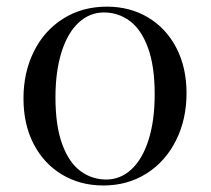

<svg xmlns="http://www.w3.org/2000/svg" viewBox="-20 -549 640 583"><path d="M546.4 -266.1Q546.4 -186.5 514.4 -122.6Q482.4 -58.6 425 -22.2Q367.7 14.2 293.5 14.2Q224.1 14.2 168.9 -18.6Q113.8 -51.3 82.5 -111.1Q51.3 -170.9 51.3 -250Q51.3 -329.1 82.8 -392.6Q114.3 -456.1 171.9 -492.4Q229.5 -528.8 304.7 -528.8Q374.5 -528.8 429.4 -496.1Q484.4 -463.4 515.4 -403.8Q546.4 -344.2 546.4 -266.1ZM148.4 -252.9Q148.4 -167 168.9 -111.1Q189.5 -55.2 224.4 -29.5Q259.3 -3.9 302.7 -3.9Q345.7 -3.9 379.2 -34.9Q412.6 -65.9 431.2 -124.5Q449.7 -183.1 449.7 -263.2Q449.7 -348.6 429.2 -404.3Q408.7 -460 373.8 -485.6Q338.9 -511.2 295.4 -511.2Q252.4 -511.2 219 -480.5Q185.5 -449.7 167 -391.4Q148.4 -333 148.4 -252.9Z"/></svg>

Font: Playfair Display SC
Style: Regular
Weight: 400
Designer: Claus Eggers Sørensen
Foundry: Claus Eggers Sørensen
Version: Version 1.004;PS 001.004;hotconv 1.0.70;makeotf.lib2.5.58329